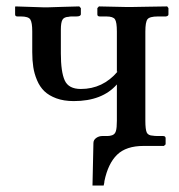

<svg xmlns="http://www.w3.org/2000/svg" viewBox="-20 -452 556 596"><path d="M431.2 -77.1Q431.2 -50.3 435.5 -40.8Q439.9 -31.2 455.1 -30.8Q459 -29.8 470.2 -29.8H485.8Q494.1 -29.8 494.1 -22.9V-3.9L488.8 1H425.8Q371.6 1 343.5 28.3Q315.4 55.7 304.2 109.9Q304.2 114.3 301.8 124H267.1L270 -7.8Q270 -17.6 278.6 -23.7Q287.1 -29.8 297.9 -29.8H314Q320.8 -29.8 328.1 -32.2Q336.9 -35.2 339.8 -45.2Q342.8 -55.2 342.8 -77.1V-189.9Q297.4 -138.2 209 -138.2Q178.2 -138.2 155 -146.7Q131.8 -155.3 117.7 -168.9Q103.5 -182.6 95 -202.9Q86.4 -223.1 83.3 -243.9Q80.1 -264.6 80.1 -290V-355Q80.1 -381.8 74.2 -391.4Q68.4 -400.9 44.9 -400.9H34.2Q26.9 -400.9 26.9 -407.2V-430.2L27.8 -432.1L116.2 -429.2H127Q139.2 -429.7 174.1 -430.7Q209 -431.6 226.1 -432.1L231 -426.8V-408.2Q231 -400.9 216.8 -400.9H202.1Q195.8 -400.9 193.8 -399.9Q178.7 -399.4 173.8 -390.6Q168.9 -381.8 168.9 -359.9V-286.1Q168.9 -229 180.9 -202.4Q192.9 -175.8 231 -175.8Q299.3 -175.8 345.2 -230L342.8 -229V-354Q342.8 -383.3 336.9 -392.1Q331.1 -400.9 310.1 -400.9H294.9H290Q282.2 -400.9 282.2 -407.2V-426.8L287.1 -432.1L375 -430.2H384.8Q403.3 -430.7 441.9 -431.2Q480.5 -431.6 499 -432.1L502.9 -426.8V-407.2Q502.9 -402.3 495.1 -400.9H478H470.2Q444.3 -400.9 437.7 -392.1Q431.2 -383.3 431.2 -354Z"/></svg>

Font: Common Serif Medium
Style: Regular
Weight: 500
Designer: Philipp H. Poll, Khaled Hosny
Foundry: Stefan Peev, Context Ltd.
Version: Version 1.026